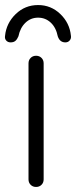

<svg xmlns="http://www.w3.org/2000/svg" viewBox="-36 -741 302 761"><path d="M107 0Q94 0 85.5 -8.5Q77 -17 77 -30V-490Q77 -503 85.5 -511.5Q94 -520 107 -520Q120 -520 128.5 -511.5Q137 -503 137 -490V-30Q137 -17 128.5 -8.5Q120 0 107 0ZM245 -600Q247 -589 240.5 -581Q234 -573 223 -573Q201 -573 193 -597Q186 -632 165 -651.5Q144 -671 115 -671Q86 -671 65 -651Q44 -631 37 -597Q32 -585 25 -579Q18 -573 6 -573Q-5 -573 -11.5 -580.5Q-18 -588 -16 -599Q-11 -649 26 -685Q63 -721 115 -721Q166 -721 203 -685.5Q240 -650 245 -600Z"/></svg>

Font: Quicksand
Style: Regular
Weight: 400
Designer: Andrew Paglinawan
Foundry: Andrew Paglinawan
Version: Version 3.000